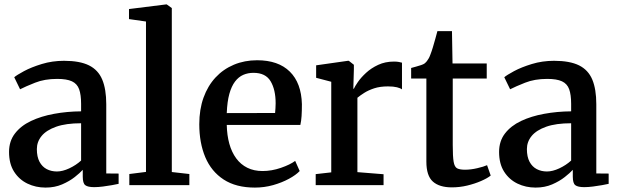

<svg xmlns="http://www.w3.org/2000/svg" viewBox="-20 -839 2800 870"><path d="M186.5 11Q142 11 104.5 -7Q67 -25 44 -60.8Q21 -96.5 21 -150.5Q21 -199.5 47.8 -234.2Q74.5 -269 120.5 -290.8Q166.5 -312.5 225 -323.2Q283.5 -334 347.5 -334.5V-368Q347.5 -410 338.5 -434.8Q329.5 -459.5 306 -470.5Q282.5 -481.5 239 -481.5Q182 -481.5 138.8 -464.2Q95.5 -447 71 -434.5L44.5 -489Q56 -499 89 -516.8Q122 -534.5 169.5 -549Q217 -563.5 270 -563.5Q341.5 -563.5 383.2 -542.8Q425 -522 443.2 -478.5Q461.5 -435 461.5 -366.5V-53L517.5 -52.5V-6Q506.5 -3.5 487.2 0Q468 3.5 446.5 6.2Q425 9 407 9Q378 9 366.5 0.2Q355 -8.5 355 -38.5V-69.5Q342.5 -55.5 318.8 -36.8Q295 -18 261.5 -3.5Q228 11 186.5 11ZM238 -62Q263.5 -62 294 -76.2Q324.5 -90.5 347.5 -111.5V-280.5Q279 -280.5 234.5 -264.8Q190 -249 168.5 -222.8Q147 -196.5 147 -163.5Q147 -128.5 159 -106Q171 -83.5 191.5 -72.8Q212 -62 238 -62Z M641.5 -60V-741.5L564.5 -752.5V-798L732.5 -819H735.5L758.5 -802.5V-59.5L838 -50.5V0H566V-50.5Z M1135 11Q1049.5 11 993.5 -25.5Q937.5 -62 910.2 -126.8Q883 -191.5 883 -276Q883 -343 902.2 -396.5Q921.5 -450 956.5 -487.8Q991.5 -525.5 1039.8 -545.8Q1088 -566 1145 -566Q1241 -566 1293.2 -514.5Q1345.5 -463 1348 -367Q1348 -336 1346.5 -313.2Q1345 -290.5 1341 -273H1007.5Q1008.5 -226 1019.2 -187.5Q1030 -149 1050.5 -121.2Q1071 -93.5 1100.8 -78.8Q1130.5 -64 1170 -64Q1211 -64 1253 -78.5Q1295 -93 1317.5 -110L1338 -64Q1321 -46 1289.2 -28.8Q1257.5 -11.5 1217.5 -0.2Q1177.5 11 1135 11ZM1007.5 -326.5 1226.5 -327Q1227.5 -336.5 1228.2 -348.8Q1229 -361 1229 -371Q1229 -432.5 1206.2 -470.8Q1183.5 -509 1128.5 -509Q1103.5 -509 1082.2 -499.8Q1061 -490.5 1045 -469.5Q1029 -448.5 1019.2 -413.5Q1009.5 -378.5 1007.5 -326.5Z M1410.5 0V-50L1481 -58V-468.5L1412.5 -486.5V-543L1556.5 -563.5H1560.5L1583.5 -545.5V-525L1581 -437H1583.5Q1588 -447.5 1601.8 -467.5Q1615.5 -487.5 1638.8 -509Q1662 -530.5 1693.8 -545.2Q1725.5 -560 1765 -560Q1779 -560 1787.5 -558.2Q1796 -556.5 1801.5 -555V-434Q1794.5 -439.5 1778.8 -443.5Q1763 -447.5 1738 -447.5Q1702 -447.5 1675.5 -438.8Q1649 -430 1630.5 -418.2Q1612 -406.5 1599.5 -396V-59L1718 -49.5V0Z M2027.5 10Q1971 10 1941.5 -16.2Q1912 -42.5 1912 -106.5V-483H1843V-531Q1853.5 -534 1865.5 -537.2Q1877.5 -540.5 1888 -544Q1898.5 -547.5 1904 -551.5Q1910 -556.5 1914.5 -562.2Q1919 -568 1923 -575.2Q1927 -582.5 1930.5 -592.5Q1935.5 -605 1941.5 -624.8Q1947.5 -644.5 1953 -664.8Q1958.5 -685 1962 -698H2028L2030.5 -551.5H2185.5V-483H2031.5V-182Q2031.5 -130 2035.5 -106.2Q2039.5 -82.5 2051.5 -76.2Q2063.5 -70 2087 -70Q2113 -70 2142.2 -76.8Q2171.5 -83.5 2187 -90.5L2203.5 -43.5Q2188 -31 2159.8 -18.8Q2131.5 -6.5 2097.2 1.8Q2063 10 2027.5 10Z M2407 11Q2362.5 11 2325 -7Q2287.5 -25 2264.5 -60.8Q2241.5 -96.5 2241.5 -150.5Q2241.5 -199.5 2268.2 -234.2Q2295 -269 2341 -290.8Q2387 -312.5 2445.5 -323.2Q2504 -334 2568 -334.5V-368Q2568 -410 2559 -434.8Q2550 -459.5 2526.5 -470.5Q2503 -481.5 2459.5 -481.5Q2402.5 -481.5 2359.2 -464.2Q2316 -447 2291.5 -434.5L2265 -489Q2276.5 -499 2309.5 -516.8Q2342.5 -534.5 2390 -549Q2437.5 -563.5 2490.5 -563.5Q2562 -563.5 2603.8 -542.8Q2645.5 -522 2663.8 -478.5Q2682 -435 2682 -366.5V-53L2738 -52.5V-6Q2727 -3.5 2707.8 0Q2688.5 3.5 2667 6.2Q2645.5 9 2627.5 9Q2598.5 9 2587 0.2Q2575.5 -8.5 2575.5 -38.5V-69.5Q2563 -55.5 2539.2 -36.8Q2515.5 -18 2482 -3.5Q2448.5 11 2407 11ZM2458.5 -62Q2484 -62 2514.5 -76.2Q2545 -90.5 2568 -111.5V-280.5Q2499.5 -280.5 2455 -264.8Q2410.5 -249 2389 -222.8Q2367.5 -196.5 2367.5 -163.5Q2367.5 -128.5 2379.5 -106Q2391.5 -83.5 2412 -72.8Q2432.5 -62 2458.5 -62Z"/></svg>

Font: Merriweather 28pt SemiBold
Style: Regular
Weight: 600
Version: Version 2.100